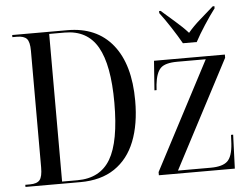

<svg xmlns="http://www.w3.org/2000/svg" viewBox="-53 -833 1171 899"><g transform="rotate(-5 532.5 -383.0)"><path d="M31 0V-10H53Q86 -10 99 -25.5Q112 -41 112 -85V-633Q112 -675 98.5 -689.5Q85 -704 52 -704H31V-714H290Q428 -714 503 -621Q578 -528 578 -357Q578 -247 546.5 -167Q515 -87 450.5 -43.5Q386 0 289 0ZM276 -10Q383 -10 431.5 -92Q480 -174 480 -357Q480 -534 431.5 -619Q383 -704 277 -704H204V-10ZM658 0V-15L924 -522H790Q733 -522 711.5 -500.5Q690 -479 684 -424L682 -398H672L682 -536H1015V-521L749 -14H903Q958 -14 981.5 -35.5Q1005 -57 1009 -118L1011 -159H1021L1015 0ZM824 -606Q805 -640 777 -683Q749 -726 726 -756V-766H733Q761 -741 796 -711Q831 -681 857 -652Q881 -681 915.5 -711Q950 -741 978 -766H986V-756Q963 -726 935 -683Q907 -640 889 -606Z"/></g></svg>

Font: Noto Serif Display Condensed
Style: Regular
Weight: 400
Width: 3
Designer: Monotype Design Team
Foundry: Monotype Imaging Inc.
Version: Version 2.009